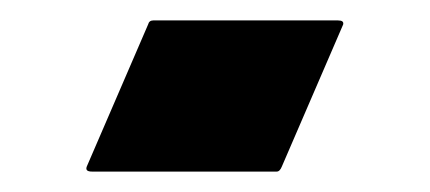

<svg xmlns="http://www.w3.org/2000/svg" viewBox="-20 -168 421 188"><path d="M311 -148Q317 -148 316 -144L256 -5Q254 0 251 0H70Q63 0 65 -5L125 -144Q126 -148 130 -148Z"/></svg>

Font: Noto Kufi Arabic Black
Style: Regular
Weight: 900
Designer: Monotype Design Team, David Williams, Khaled Hosny
Foundry: Google LLC
Version: Version 2.109; ttfautohint (v1.8.4.7-5d5b)